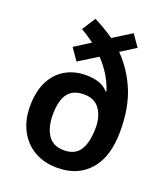

<svg xmlns="http://www.w3.org/2000/svg" viewBox="-141 -863 844 972"><g transform="rotate(20 281.0 -377.5)"><path d="M205 -765Q233 -751 260.5 -735Q288 -719 313 -701L412 -763L456 -700L375 -649Q442 -581 480 -490Q518 -399 518 -274Q518 -136 454.5 -63Q391 10 280 10Q209 10 156.5 -20.5Q104 -51 74.5 -106.5Q45 -162 45 -237Q45 -315 72 -369.5Q99 -424 147.5 -452.5Q196 -481 259 -481Q344 -481 379 -437L383 -439Q369 -483 345.5 -521Q322 -559 290 -592L189 -529L145 -592L230 -646Q213 -659 195.5 -670.5Q178 -682 159 -693ZM282 -386Q222 -386 195 -348Q168 -310 168 -235Q168 -169 195 -127Q222 -85 282 -85Q342 -85 368.5 -127Q395 -169 395 -250Q395 -307 367.5 -346.5Q340 -386 282 -386Z"/></g></svg>

Font: Noto Sans Arabic UI SmCn SmBd
Style: Regular
Weight: 600
Width: 4
Designer: Monotype Design Team, Nadine Chahine and Nizar Qandah
Foundry: Monotype Imaging Inc.
Version: Version 2.010; ttfautohint (v1.8.4.7-5d5b)